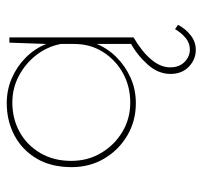

<svg xmlns="http://www.w3.org/2000/svg" viewBox="-36 -390 614 583"><g transform="rotate(-90 271.5 -99.0)"><path d="M249 6Q195 6 151 -20Q107 -46 81 -90Q55 -134 55 -189Q55 -252 81.5 -296Q108 -340 152 -363Q196 -386 249 -386Q290 -386 325.5 -370.5Q361 -355 388 -328Q415 -301 429 -266L433 -378H449V-1Q406 24 382 52.5Q358 81 358 110Q358 138 374.5 154Q391 170 412 170Q432 170 447.5 157Q463 144 474 125L487 134Q476 156 456 172Q436 188 411 188Q382 188 360 167Q338 146 338 111Q338 74 366.5 42Q395 10 432 -10L435 -1L429 0V-126L430 -115Q416 -80 389 -53Q362 -26 326.5 -10Q291 6 249 6ZM251 -11Q300 -11 340 -33Q380 -55 404.5 -93.5Q429 -132 429 -181V-222Q421 -263 395.5 -296Q370 -329 332.5 -349Q295 -369 251 -369Q202 -369 162 -347Q122 -325 98 -284.5Q74 -244 74 -190Q74 -140 98 -99.5Q122 -59 162 -35Q202 -11 251 -11Z"/></g></svg>

Font: Josefin Sans Thin Thin
Style: Regular
Weight: 250
Version: Version 2.001